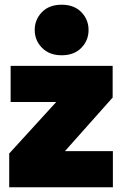

<svg xmlns="http://www.w3.org/2000/svg" viewBox="-20 -793 505 813"><path d="M19 0V-143L218 -361H25V-514H457V-380L255 -153H458V0ZM241 -559Q189 -559 158 -590.5Q127 -622 127 -666Q127 -710 157.5 -741.5Q188 -773 241 -773Q294 -773 324.5 -741.5Q355 -710 355 -666Q355 -622 324.5 -590.5Q294 -559 241 -559Z"/></svg>

Font: Livvic Black
Style: Regular
Weight: 900
Designer: Jacques Le Bailly, Baron von Fonthausen
Version: Version 1.001; ttfautohint (v1.8.2)